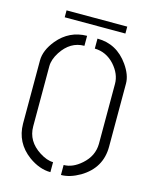

<svg xmlns="http://www.w3.org/2000/svg" viewBox="-118 -861 750 943"><g transform="rotate(15 257.5 -389.0)"><path d="M101.6 -748V-783.2H410.2V-748ZM39.1 -190.4V-511.7Q39.1 -563.5 83 -617.2Q141.6 -687.5 231.4 -688.5V-637.7Q160.2 -637.7 115.2 -568.4Q90.8 -530.3 90.8 -496.1V-190.4Q90.8 -115.2 161.1 -70.3Q199.2 -45.9 230.5 -45.9V4.9Q174.8 4.9 119.1 -35.2Q40 -93.8 39.1 -190.4ZM284.2 4.9V-45.9Q330.1 -45.9 374 -85Q423.8 -128.9 424.8 -190.4V-496.1Q424.8 -545.9 384.8 -590.8Q342.8 -636.7 284.2 -637.7V-688.5Q382.8 -688.5 442.4 -603.5Q476.6 -554.7 476.6 -511.7V-190.4Q476.6 -82 379.9 -24.4Q329.1 4.9 284.2 4.9Z"/></g></svg>

Font: Post No Bills Colombo
Style: Regular
Weight: 500
Designer: Kosala Senevirathne, Siva Puranthara, Lasantha Premarathna, Tharique Azeez
Foundry: Mooniak
Version: Version 1.220 ; ttfautohint (v1.5)